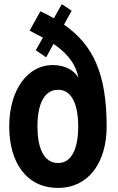

<svg xmlns="http://www.w3.org/2000/svg" viewBox="-20 -895 569 924"><path d="M288.1 -776.4 324.7 -843.3 277.3 -875 239.3 -807.1C218.8 -818.8 197.3 -830.1 174.3 -840.8L122.6 -747.6C140.6 -737.3 163.1 -726.6 186.5 -713.9L152.3 -653.3L202.1 -619.1L237.3 -683.6C291.5 -647.5 342.3 -597.7 357.4 -521C337.4 -555.2 295.4 -582 233.4 -582C113.8 -582 24.4 -463.9 24.4 -286.1C24.4 -114.7 106 9.3 259.3 9.3C407.7 9.3 493.2 -114.7 493.2 -286.1C493.2 -543.9 426.3 -680.2 288.1 -776.4ZM259.8 -110.4C189.5 -110.4 160.2 -185.1 160.2 -286.1C160.2 -388.2 189.5 -462.9 259.8 -462.9C326.2 -462.9 356.4 -390.6 356.4 -286.1C356.4 -185.1 327.1 -110.4 259.8 -110.4Z"/></svg>

Font: Decalotype SemiBold
Style: Regular
Weight: 600
Designer: Alfredo Marco Pradil
Foundry: Alfredo Marco Pradil
Version: Version 1.0